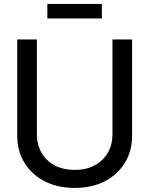

<svg xmlns="http://www.w3.org/2000/svg" viewBox="-20 -924 743 956"><path d="M351.6 11.7Q265.6 11.7 201.2 -22Q136.7 -55.7 101.3 -114.3Q65.9 -172.9 65.9 -248V-727.5H163.6V-255.9Q163.6 -204.6 186.3 -164.3Q209 -124 251.2 -101.1Q293.5 -78.1 352.1 -78.1Q410.2 -78.1 452.4 -101.3Q494.6 -124.5 517.3 -164.3Q540 -204.1 540 -255.9V-727.5H637.7V-248Q637.7 -172.9 602.3 -114.3Q566.9 -55.7 502.7 -22Q438.5 11.7 351.6 11.7ZM487.3 -904.3V-832H215.8V-904.3Z"/></svg>

Font: Inter Cardless Display
Style: Regular
Weight: 400
Designer: Rasmus Andersson
Foundry: rsms
Version: Version 4.001;git-9221beed3